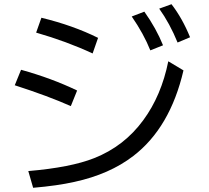

<svg xmlns="http://www.w3.org/2000/svg" viewBox="-20 -870 990 908"><path d="M418 -617.2Q296.4 -673.8 150.9 -715.8L175.8 -786.1Q326.2 -749.5 443.8 -690.9ZM314.9 -368.2Q208.5 -415.5 49.8 -466.8L79.6 -540Q225.6 -499.5 344.7 -441.9ZM113.8 -61Q314.5 -78.1 425.3 -122.1Q567.4 -178.2 657.7 -301.8Q743.2 -418 775.9 -580.1L847.7 -537.1Q784.7 -266.1 610.4 -132.3Q498 -45.9 332 -9.8Q251.5 8.3 136.7 18.1ZM690.9 -631.8Q659.7 -710 603 -792L662.6 -814.9Q718.8 -735.8 751 -655.8ZM819.8 -668.9Q783.2 -758.8 732.9 -829.1L791 -850.1Q842.3 -783.7 878.9 -693.8Z"/></svg>

Font: FORM UDPGothic
Style: Regular
Weight: 400
Foundry: Pronama LLC
Version: Version 1.05101